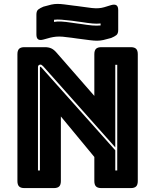

<svg xmlns="http://www.w3.org/2000/svg" viewBox="-20 -961 793 981"><path d="M201 -622Q196 -627 193 -629Q190 -631 186 -631Q182 -631 178 -628Q174 -625 174 -619V-90H184V-617Q184 -618 184.5 -619Q185 -620 186 -620Q187 -620 188.5 -619Q190 -618 191 -617L569 -193V-90H579V-630H569V-208ZM255 0H105Q86 0 77.5 -8.5Q69 -17 69 -36V-684Q69 -703 77.5 -711.5Q86 -720 105 -720H209Q228 -720 241.5 -714Q255 -708 268 -693L462 -471V-684Q462 -703 470.5 -711.5Q479 -720 498 -720H648Q667 -720 675.5 -711.5Q684 -703 684 -684V-36Q684 -17 675.5 -8.5Q667 0 648 0H498Q479 0 470.5 -8.5Q462 -17 462 -36V-159L291 -366V-36Q291 -17 282.5 -8.5Q274 0 255 0ZM375 -764 347 -768Q319 -772 300 -773.5Q281 -775 266 -773.5Q251 -772 236.5 -768.5Q222 -765 202 -759Q184 -754 175 -760Q166 -766 166 -785V-886Q166 -905 175.5 -912.5Q185 -920 202 -927Q226 -934 242 -937.5Q258 -941 273.5 -941Q289 -941 308.5 -938.5Q328 -936 358 -932L375 -930L397 -927Q430 -922 449.5 -920Q469 -918 483.5 -919Q498 -920 512 -924Q526 -928 548 -935Q566 -940 575 -934Q584 -928 584 -909V-808Q584 -789 574.5 -781.5Q565 -774 548 -767Q524 -760 508 -756.5Q492 -753 476 -753Q460 -753 440.5 -755.5Q421 -758 391 -762ZM494 -841Q474 -839 452 -841Q430 -843 392 -849L376 -851L348 -855Q314 -859 293.5 -860.5Q273 -862 256 -860V-849Q272 -852 292.5 -851Q313 -850 346 -845L374 -841L390 -839Q428 -833 451 -831Q474 -829 494 -831Z"/></svg>

Font: Bungee Inline
Style: Regular
Weight: 400
Designer: David Jonathan Ross
Foundry: David Jonathan Ross
Version: Version 1.001;PS 1.0;hotconv 1.0.72;makeotf.lib2.5.5900